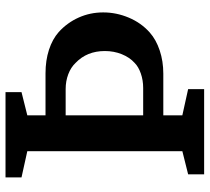

<svg xmlns="http://www.w3.org/2000/svg" viewBox="-52 -708 760 696"><g transform="rotate(-90 328.0 -360.0)"><path d="M409 -148H258V-79L353 -58V0H44V-58L128 -79V-641L33 -662V-720H342V-662L258 -641V-575H410Q457 -575 495.5 -562.5Q534 -550 560 -527Q594 -496 612.5 -454.5Q631 -413 631 -366Q631 -318 612 -273Q593 -228 558 -197Q532 -174 493 -161Q454 -148 409 -148ZM258 -221H357Q385 -221 409.5 -229.5Q434 -238 448 -252Q468 -270 479.5 -298.5Q491 -327 491 -360Q491 -425 448 -466Q432 -483 407 -492.5Q382 -502 353 -502H258Z"/></g></svg>

Font: Domine
Style: Regular
Weight: 400
Designer: Pablo Impallari, Rodrigo Fuenzalida, Brenda Gallo
Foundry: Pablo Impallari, Rodrigo Fuenzalida, Brenda Gallo
Version: Version 2.000;September 19, 2022;FontCreator 14.0.0.2877 64-